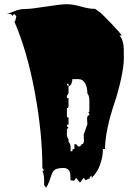

<svg xmlns="http://www.w3.org/2000/svg" viewBox="-20 -758 614 900"><path d="M37.1 -683.1Q37.1 -692.9 21.5 -692.9H10.3Q21.5 -694.3 46.4 -705.1Q71.3 -715.8 97.9 -715.8Q124.5 -715.8 195.3 -727.1Q266.1 -738.3 293.5 -738.3Q320.8 -738.3 358.9 -727.5Q397 -716.8 418 -716.8H425.3L443.8 -703.6Q448.2 -703.6 498 -651.6Q547.9 -599.6 550.3 -591.3H540.5Q558.1 -571.8 560.1 -532.2Q560.5 -521.5 560.5 -484.4Q560.5 -447.3 546.9 -385.5Q533.2 -323.7 516.6 -275.4Q473.1 -146 472.2 -59.6H462.4Q462.4 -21.5 448.7 15.1Q435.1 51.8 411.1 74.2L407.7 65.4L398.9 75.7H404.8L381.3 86.9L372.1 75.7L355 98.1L336.9 75.7L327.6 89.4L310.5 86.9Q310.5 52.2 305.7 44.4Q296.4 29.3 277.6 29.3Q258.8 29.3 246.8 33.2Q234.9 37.1 229 45.9Q223.1 54.7 220.2 64.5Q209 102.1 196.3 122.1L187 109.4V89.4Q187 60.5 178.7 42H187L178.7 30.8Q178.7 -134.8 142.8 -327.6Q106.9 -520.5 46.4 -659.2L50.8 -657.2L56.6 -682.1L46.4 -692.9ZM311 -68.8 310.5 -48.8H319.3Q319.3 -56.2 320.8 -57.9Q322.3 -59.6 328.6 -59.6V-82H336.9L346.2 -71.3H355L363.3 -82Q373.5 -82 373.5 -101.1L372.1 -127.4Q374 -130.4 377.9 -142.1Q387.7 -173.3 389.6 -173.3L388.2 -200.7Q388.2 -218.3 398.9 -218.3Q398.9 -229.5 392.1 -229.5Q398.9 -231.4 398.9 -240.7V-286.1Q398.9 -308.6 389.6 -320.3Q389.6 -348.1 378.9 -367.7Q368.2 -387.2 346.2 -387.2H319.3Q319.3 -376 314.5 -365.2Q309.6 -354.5 301.3 -354.5V-365.2H293.5Q293.5 -361.3 295.9 -357.9Q298.3 -354.5 301.3 -354.5V-320.3L293.5 -308.6V-297.9H301.3V-263.2Q301.3 -254.4 299.3 -252.9Q297.4 -251.5 293.5 -251.5V-218.3Q293.5 -209.5 295.4 -208.3Q297.4 -207 301.3 -207V-173.3H293.5Q293.5 -161.1 301.3 -161.1L293.5 -150.9V-127.4Q293.5 -115.7 301.3 -104.5V-93.8Q311 -81.1 311 -68.8ZM407.7 75.7 411.1 74.2 414.1 75.7Z"/></svg>

Font: Butcherman
Style: Regular
Weight: 400
Version: Version 001.003